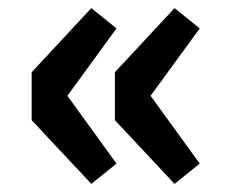

<svg xmlns="http://www.w3.org/2000/svg" viewBox="-20 -513 562 473"><path d="M58 -217V-335L205 -493L267 -443L146 -277L267 -110L205 -60ZM263 -217V-335L410 -493L472 -443L351 -277L472 -110L410 -60Z"/></svg>

Font: Nebula Sans Bold
Style: Regular
Weight: 700
Designer: Paul D. Hunt for Adobe (as Source Sans)
Foundry: Nebula Entertainment & Broadcasting LLC
Version: Version 1.010